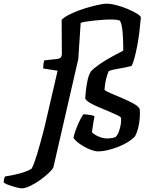

<svg xmlns="http://www.w3.org/2000/svg" viewBox="-192 -820 823 1040"><path d="M-75 200Q-81 200 -95 197Q-109 194 -125 189Q-141 184 -154 178.5Q-167 173 -172 168Q-172 159 -169.5 148.5Q-167 138 -165 136Q-130 131 -89 120.5Q-48 110 -21 94Q-15 84 -7.5 64Q0 44 8.5 16.5Q17 -11 25.5 -42.5Q34 -74 43 -107.5Q52 -141 59 -174Q75 -243 90 -307.5Q105 -372 120 -437L42 -449Q42 -462 43.5 -474Q45 -486 48 -493L120 -501Q131 -503 136 -507.5Q141 -512 143 -524L142 -713Q156 -727 181.5 -740Q207 -753 237 -764Q267 -775 296.5 -783Q326 -791 349.5 -795.5Q373 -800 384 -800Q409 -800 441 -791.5Q473 -783 503 -770Q533 -757 552.5 -744.5Q572 -732 571 -724Q568 -691 563.5 -652Q559 -613 552 -575.5Q545 -538 537 -508Q529 -478 521 -463Q483 -453 450 -448Q417 -443 397 -435Q389 -418 382.5 -391.5Q376 -365 374 -333Q385 -324 413 -312.5Q441 -301 473.5 -287Q506 -273 532 -258.5Q558 -244 565 -229Q567 -205 564.5 -176Q562 -147 555 -121.5Q548 -96 538 -80Q523 -64 499 -49.5Q475 -35 446.5 -24Q418 -13 390.5 -6.5Q363 0 340 0Q323 0 301.5 -8Q280 -16 259.5 -28Q239 -40 224 -53Q209 -66 206 -75Q212 -101 222.5 -127.5Q233 -154 243.5 -174Q254 -194 260 -201Q268 -201 281 -199.5Q294 -198 305.5 -195.5Q317 -193 320 -190Q318 -182 315.5 -167Q313 -152 310.5 -135.5Q308 -119 306 -103Q320 -90 343 -80Q366 -70 389 -70Q399 -70 412.5 -72Q426 -74 434 -78Q442 -85 448 -98Q454 -111 458 -127Q462 -143 463.5 -158Q465 -173 463 -183Q460 -188 441.5 -197Q423 -206 396.5 -217Q370 -228 342.5 -239.5Q315 -251 295 -263Q275 -275 270 -285Q270 -299 273 -327.5Q276 -356 282.5 -386Q289 -416 301 -434Q318 -452 350 -474Q382 -496 425 -519Q468 -542 515 -565L475 -497Q476 -531 475.5 -567Q475 -603 473 -634Q471 -665 466 -686Q461 -707 453 -710Q444 -713 423 -714Q402 -715 375.5 -713.5Q349 -712 322.5 -709Q296 -706 275 -703Q254 -700 245 -696L232 -500L97 87Q92 98 72 117Q52 136 25.5 155Q-1 174 -28 187Q-55 200 -75 200Z"/></svg>

Font: Texturina 12pt
Style: Bold Italic
Weight: 700
Italic angle: -11°
Designer: Guillermo Torres Carreño
Foundry: Omnibus-Type
Version: Version 1.002